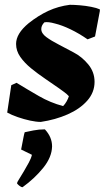

<svg xmlns="http://www.w3.org/2000/svg" viewBox="-20 -496 447 800"><path d="M150 12Q131 12 105.5 6.5Q80 1 54 -8Q28 -17 10 -27L27 -141L49 -151Q93 -124 141.5 -96Q190 -68 243 -54Q251 -62 257.5 -73.5Q264 -85 267 -95Q259 -104 248 -112Q237 -120 226 -128Q199 -147 168 -168Q137 -189 109.5 -211.5Q82 -234 64.5 -259Q47 -284 47 -313Q47 -356 99 -399Q139 -431 181 -450.5Q223 -470 271 -476Q289 -476 313 -474Q337 -472 360 -467.5Q383 -463 396 -457V-450L376 -344L345 -332Q309 -357 273.5 -374Q238 -391 209 -398Q181 -406 165 -403Q152 -390 152 -375Q152 -357 173 -341.5Q194 -326 224.5 -310.5Q255 -295 286 -278Q321 -260 347.5 -228Q374 -196 374 -155Q374 -111 343.5 -76.5Q313 -42 262 -19.5Q211 3 150 12ZM74 284Q68 284 59.5 277Q51 270 51 267Q51 264 59.5 250.5Q68 237 79 218.5Q90 200 100 181.5Q110 163 113 149L68 127Q69 122 72 106.5Q75 91 78 75.5Q81 60 83 55Q96 52 119 47.5Q142 43 167 43Q197 75 197 114Q196 159 160 203.5Q124 248 74 284Z"/></svg>

Font: Labrada ExtraBold
Style: Italic
Weight: 800
Italic angle: -7°
Designer: Mercedes Jáuregui
Foundry: Omnibus-Type Team
Version: Version 1.000; ttfautohint (v1.8.4.7-5d5b)